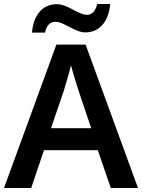

<svg xmlns="http://www.w3.org/2000/svg" viewBox="-20 -940 711 960"><path d="M140 -777H205C213 -814 231 -831 256 -831C302 -831 353 -778 407 -778C473 -778 523 -827 531 -920H466C458 -884 439 -866 415 -866C370 -866 320 -919 264 -919C198 -919 148 -872 140 -777ZM534 0H670L408 -717H262L0 0H136L200 -189H469ZM374 -483 436 -299H235L298 -483C305 -506 325 -572 335 -613C344 -578 365 -510 374 -483Z"/></svg>

Font: Noto Sans Telugu SemiBold
Style: Regular
Weight: 600
Designer: Jelle Bosma - Monotype Design Team
Foundry: Monotype Imaging Inc.
Version: Version 2.005